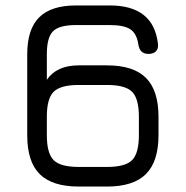

<svg xmlns="http://www.w3.org/2000/svg" viewBox="-20 -685 682 705"><path d="M269 0Q172 0 126 -45.5Q80 -91 80 -188V-486Q80 -578 124 -621.5Q168 -665 259 -665H383Q544 -665 560 -524Q562 -506 552.5 -496.5Q543 -487 525 -487Q493 -487 488 -522Q482 -562 458.5 -577.5Q435 -593 383 -593H259Q198 -593 175 -570.5Q152 -548 152 -486V-392Q188 -445 269 -445H373Q470 -445 516 -399Q562 -353 562 -256V-189Q562 -92 516 -46Q470 0 373 0ZM269 -72H373Q440 -72 465 -97Q490 -122 490 -189V-256Q490 -323 465 -348Q440 -373 373 -373H269Q202 -373 177 -348Q152 -323 152 -257V-188Q152 -122 177 -97Q202 -72 269 -72Z"/></svg>

Font: Jura SemiBold
Style: Regular
Weight: 600
Designer: Daniel Johnson, Alexei Vanyashin
Foundry: Daniel Johnson
Version: Version 5.103